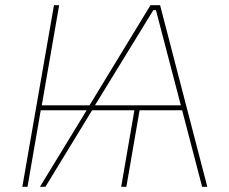

<svg xmlns="http://www.w3.org/2000/svg" viewBox="-20 -720 882 740"><path d="M86 0 137 -295H314L134 0H155L335 -295H498L447 0H467L518 -295H682L759 0H779L597 -700H560L325 -314H141L208 -700H188L66 0ZM346 -314 571 -681H581L677 -314Z"/></svg>

Font: Fixel Display Thin
Style: Italic
Weight: 100
Italic angle: -10°
Designer: AlfaBravo + MacPaw
Foundry: Kyrylo Tkachov, Marchela Mozhyna, Serhii Makarenko, Maria Weinstein, Zakhar Kryvoshyya
Version: Version 1.210;Glyphs 3.2 (3217)